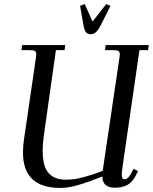

<svg xmlns="http://www.w3.org/2000/svg" viewBox="-20 -926 759 954"><path d="M86.9 -676.8 89.8 -702.1H304.2L300.8 -676.8H257.8L198.2 -254.9Q191.9 -208 191.9 -179.2Q191.9 -99.1 221.4 -66.2Q251 -33.2 305.2 -33.2Q327.6 -33.2 346.4 -35.4Q365.2 -37.6 403.1 -47.9Q440.9 -58.1 490.2 -77.1L573.2 -637.2Q575.2 -650.9 575.2 -655.8Q575.2 -668.5 568.4 -672.6Q561.5 -676.8 543 -676.8H502L504.9 -702.1H719.2L715.8 -676.8H672.9L589.8 -104Q585 -68.8 585 -58.1Q585 -35.2 598.1 -35.2Q616.7 -35.2 631.8 -64.9L643.1 -86.9L666 -76.2L654.8 -54.2Q636.7 -19 611.1 -6.1Q585.4 6.8 551.8 6.8Q488.8 6.8 488.8 -48.8Q411.1 -18.6 364.5 -5.4Q317.9 7.8 279.8 7.8Q94.2 7.8 94.2 -168Q94.2 -203.1 99.1 -232.9L158.2 -637.2Q160.2 -650.9 160.2 -655.8Q160.2 -668.5 153.3 -672.6Q146.5 -676.8 127.9 -676.8ZM377.9 -897 400.9 -905.8 439.9 -818.8 507.8 -905.8 528.8 -897 482.9 -805.2Q469.2 -777.8 457.5 -766.8Q445.8 -755.9 430.2 -755.9Q414.6 -755.9 406.5 -766.8Q398.4 -777.8 394 -805.2Z"/></svg>

Font: Dihjauti S
Style: Bold Italic
Weight: 700
Italic angle: -9°
Designer: T. Christopher White
Version: Version 3.0.0